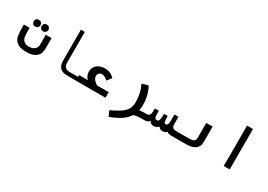

<svg xmlns="http://www.w3.org/2000/svg" viewBox="15 -1738 4171 2984"><g transform="rotate(30 2100.0 -246.0)"><path d="M60.5 -291V-351H163.5V-289.5Q163.5 -225 170.8 -185.5Q178 -146 207.8 -119Q237.5 -92 300.5 -92Q349.5 -92 379.8 -110.5Q410 -129 422.8 -153.5Q435.5 -178 435.5 -197V-384H539V-197Q539 -153.5 525.2 -111.5Q511.5 -69.5 458.5 -34.8Q405.5 0 300 0Q190 0 138 -39.8Q86 -79.5 73.2 -138Q60.5 -196.5 60.5 -291ZM168 -471.5Q168 -498 184.8 -515Q201.5 -532 228 -532Q254.5 -532 271.8 -515Q289 -498 289 -471.5Q289 -445 271.8 -428Q254.5 -411 228 -411Q201.5 -411 184.8 -428Q168 -445 168 -471.5ZM311 -469Q311 -495.5 327.8 -512.5Q344.5 -529.5 371 -529.5Q397.5 -529.5 414.8 -512.5Q432 -495.5 432 -469Q432 -442.5 414.8 -425.5Q397.5 -408.5 371 -408.5Q344.5 -408.5 327.8 -425.5Q311 -442.5 311 -469Z M868.5 -172 868 -725H938.5V-180Q938.5 -126.5 963.2 -97Q988 -67.5 1048 -67.5H1201.5V0L1030.5 -2Q949.5 -2 909 -44.2Q868.5 -86.5 868.5 -172Z M1197.5 -100H1354.5Q1343.5 -108.5 1330.8 -126.2Q1318 -144 1309 -168.8Q1300 -193.5 1300 -221.5Q1300 -278 1328 -316.2Q1356 -354.5 1401.5 -373Q1447 -391.5 1500 -391.5Q1539.5 -391.5 1570.8 -380.5Q1602 -369.5 1623.5 -354.5Q1645 -339.5 1668.5 -318.5L1604.5 -236Q1584 -259 1554.8 -274.5Q1525.5 -290 1497.5 -290Q1468.5 -290 1448.8 -269.5Q1429 -249 1429 -219Q1429 -157.5 1517.5 -100H1727.5V0H1197.5Z M2169 -172.5Q2169 -256 2152.8 -328.5Q2136.5 -401 2102 -468L2211.5 -502Q2249.5 -440.5 2269.5 -358Q2289.5 -275.5 2289.5 -190.5Q2289.5 -137 2280 -94Q2338 -100 2401.5 -100V0Q2340 0 2300.5 4Q2261 8 2234.5 18.5Q2191 86.5 2113.5 138Q2036 189.5 1919 233.5L1875 136.5Q1992 85.5 2055.5 39.2Q2119 -7 2144 -56.5Q2169 -106 2169 -172.5Z M2515.5 -39.5Q2500.5 -16.5 2475 -8.2Q2449.5 0 2413.5 0H2400V-100H2412Q2446.5 -100 2460.8 -124Q2475 -148 2475 -187V-239H2547V-188Q2547 -136 2558 -116Q2569 -96 2592.5 -96Q2620.5 -96 2631 -127.8Q2641.5 -159.5 2641.5 -210.5V-239H2706.5V-210.5Q2706.5 -156.5 2715 -133.8Q2723.5 -111 2745.5 -111Q2766.5 -111 2776.2 -133.8Q2786 -156.5 2786 -212.5V-310H2858V-176.5Q2858 -137 2876.5 -118.5Q2895 -100 2934.5 -100H3002.5V0H2903Q2855.5 0 2825 -25Q2813 -6 2794 0.8Q2775 7.5 2750.5 7.5Q2728.5 7.5 2709.2 -2.8Q2690 -13 2678.5 -32.5Q2663.5 -13 2641.8 -2.8Q2620 7.5 2593 7.5Q2564 7.5 2545.8 -4Q2527.5 -15.5 2515.5 -39.5Z M3000 -100H3164Q3208 -100 3233 -107.2Q3258 -114.5 3269 -130.8Q3280 -147 3280 -175.5V-445H3394V-164.5Q3394 -85 3338.8 -42.5Q3283.5 0 3175.5 0H3000Z M3956.5 -725V0H3850V-725Z"/></g></svg>

Font: JuliaMono
Style: Bold Italic
Weight: 700
Italic angle: -9°
Monospace: yes
Designer: cormullion
Foundry: corm
Version: Version 0.057; ttfautohint (v1.8.4)